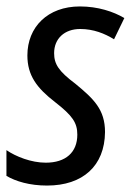

<svg xmlns="http://www.w3.org/2000/svg" viewBox="-23 -566 406 596"><path d="M123 10C234 10 302 -51 303 -156C303 -226 268 -259 211 -306C159 -345 145 -367 145 -401C145 -446 177 -476 226 -476C267 -476 302 -462 331 -444L363 -510C329 -530 281 -546 225 -546C125 -546 62 -482 62 -394C62 -332 91 -293 148 -249C202 -207 217 -185 217 -148C217 -93 181 -61 119 -61C74 -61 26 -80 -3 -100V-20C26 -3 69 10 123 10Z"/></svg>

Font: Noto Sans Display SemiCondensed
Style: Italic
Weight: 400
Width: 4
Italic angle: -12°
Designer: Monotype Design Team
Foundry: Monotype Imaging Inc.
Version: Version 1.900